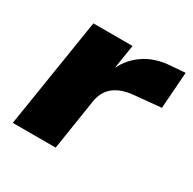

<svg xmlns="http://www.w3.org/2000/svg" viewBox="-120 -634 759 756"><g transform="rotate(30 259.0 -255.5)"><path d="M27 0 106 -498H284L264 -371H259Q282 -430 332.5 -466Q383 -502 456 -506L518 -511L506 -345L391 -334Q350 -331 322 -318Q294 -305 278.5 -283.5Q263 -262 258 -231L222 0Z"/></g></svg>

Font: Nunito Sans 10pt SemiExpanded Black
Style: Italic
Weight: 900
Width: 6
Italic angle: -9°
Designer: Vernon Adams
Foundry: Vernon Adams
Version: Version 3.101;gftools[0.9.27]